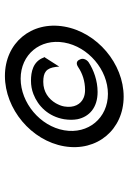

<svg xmlns="http://www.w3.org/2000/svg" viewBox="109 -616 523 781"><g transform="rotate(-90 370.5 -225.5)"><path d="M519 -162C514 -175 503 -179 488 -169C463 -152 431 -141 395 -141C383 -141 372 -143 363 -147C337 -158 321 -186 328 -226C330 -238 335 -249 341 -260C358 -289 387 -311 428 -311C467 -311 484 -299 489 -259L490 -246L529 -307L527 -309C511 -353 468 -361 433 -361C414 -361 396 -358 378 -351C329 -332 287 -290 276 -226C273 -206 273 -189 276 -172C286 -124 323 -90 387 -90C433 -90 476 -106 507 -126C519 -134 526 -150 519 -162ZM231 -226C248 -324 343 -403 441 -403C539 -403 605 -324 588 -226C571 -128 477 -48 379 -48C281 -48 214 -128 231 -226ZM166 -226C143 -92 234 16 368 16C502 16 630 -92 653 -226C676 -360 586 -467 452 -467C318 -467 189 -360 166 -226Z"/></g></svg>

Font: Charger Monospace
Style: Regular
Weight: 400
Designer: Jasper
Foundry: Cannot Into Space Fonts
Version: Version 0.980